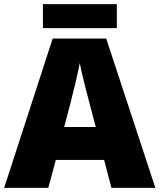

<svg xmlns="http://www.w3.org/2000/svg" viewBox="-20 -902 766 922"><path d="M541 -882H186V-767H541ZM515 0H726L490 -717H233L0 0H212L248 -134H480ZM409 -409 440 -292H288L319 -409C331 -456 354 -550 363 -599C372 -550 399 -447 409 -409Z"/></svg>

Font: Noto Sans Kannada Black
Style: Regular
Weight: 900
Designer: Jelle Bosma - Monotype Design Team
Foundry: Monotype Imaging Inc.
Version: Version 2.005